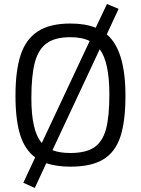

<svg xmlns="http://www.w3.org/2000/svg" viewBox="-20 -819 700 955"><path d="M96 90 155 -36Q103 -75 80 -149Q57 -223 57 -343Q57 -468 83 -546.5Q109 -625 169 -663.5Q229 -702 330 -702Q405 -702 456 -681L512 -799L570 -775L511 -648Q604 -570 604 -343Q604 -215 578.5 -138.5Q553 -62 493.5 -26Q434 10 330 10Q263 10 210 -7L153 116ZM426 -615Q389 -634 330 -634Q254 -634 212.5 -604Q171 -574 153.5 -509Q136 -444 136 -331Q136 -166 188 -108ZM524 -349Q524 -510 476 -574L241 -72Q277 -58 330 -58Q407 -58 448.5 -86Q490 -114 507 -176Q524 -238 524 -349Z"/></svg>

Font: Cairo
Style: Regular
Weight: 400
Designer: Mohamed Gaber, the designers of Titillium
Foundry: Kief Type Foundry
Version: Version 2.009; ttfautohint (v1.5.33-1714) -l 8 -r 50 -G 200 